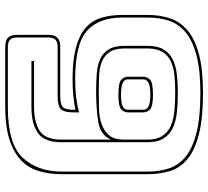

<svg xmlns="http://www.w3.org/2000/svg" viewBox="-51 -734 795 733"><g transform="rotate(90 346.5 -367.5)"><path d="M159 10Q134 10 123.5 -1Q113 -12 113 -36V-154Q113 -178 124 -189Q135 -200 159 -200H346Q377 -200 388 -209.5Q399 -219 399 -250V-258Q376 -253 346.5 -250Q317 -247 282 -247Q211 -247 163.5 -259.5Q116 -272 88 -295.5Q60 -319 48.5 -355Q37 -391 37 -437V-533Q37 -580 50 -619Q63 -658 96 -686Q129 -714 187 -729.5Q245 -745 335 -745Q431 -745 492 -729.5Q553 -714 587 -686Q621 -658 633 -619Q645 -580 645 -533V-205Q645 -158 633 -118Q621 -78 591.5 -50Q562 -22 512.5 -6Q463 10 389 10ZM389 0Q530 0 582.5 -57Q635 -114 635 -205V-533Q635 -579 622.5 -616Q610 -653 577 -679.5Q544 -706 485.5 -720.5Q427 -735 335 -735Q249 -735 193 -720.5Q137 -706 104.5 -679.5Q72 -653 59.5 -616Q47 -579 47 -533V-437Q47 -348 97 -302.5Q147 -257 282 -257Q322 -257 353.5 -261Q385 -265 409 -272V-250Q409 -213 396 -201.5Q383 -190 346 -190H159Q140 -190 131.5 -181.5Q123 -173 123 -154V-36Q123 -17 131.5 -8.5Q140 0 159 0ZM213 -90V-100H389Q446 -100 479.5 -121.5Q513 -143 513 -205V-393Q495 -353 445 -345Q395 -337 329 -337Q292 -337 260.5 -339.5Q229 -342 205.5 -352.5Q182 -363 168.5 -385Q155 -407 155 -445V-533Q155 -571 168.5 -594Q182 -617 206 -629Q230 -641 262.5 -645Q295 -649 332 -649Q372 -649 407 -645.5Q442 -642 468 -630Q494 -618 508.5 -594.5Q523 -571 523 -533V-205Q523 -139 487.5 -114.5Q452 -90 389 -90ZM329 -347Q362 -347 395 -348Q428 -349 454 -358Q480 -367 496.5 -386.5Q513 -406 513 -442V-533Q513 -569 498.5 -590.5Q484 -612 459.5 -622.5Q435 -633 402 -636Q369 -639 332 -639Q298 -639 267.5 -636Q237 -633 214 -622Q191 -611 178 -589.5Q165 -568 165 -533V-445Q165 -409 178.5 -389Q192 -369 214 -359.5Q236 -350 266 -348.5Q296 -347 329 -347ZM409 -458Q409 -443 397 -432.5Q385 -422 342 -422Q297 -422 285 -432.5Q273 -443 273 -458V-517Q273 -533 285 -543.5Q297 -554 342 -554Q385 -554 397 -543.5Q409 -533 409 -517ZM342 -432Q373 -432 386 -438.5Q399 -445 399 -458V-517Q399 -530 386 -537Q373 -544 342 -544Q309 -544 296 -537Q283 -530 283 -517V-458Q283 -445 296.5 -438.5Q310 -432 342 -432Z"/></g></svg>

Font: Bungee Outline
Style: Regular
Weight: 400
Designer: David Jonathan Ross
Foundry: David Jonathan Ross
Version: Version 1.000;PS 1.0;hotconv 1.0.72;makeotf.lib2.5.5900